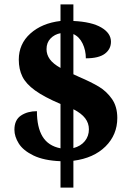

<svg xmlns="http://www.w3.org/2000/svg" viewBox="-20 -780 599 879"><path d="M257 -42Q181 -45 133.5 -68Q86 -91 66 -123Q46 -155 46 -186Q46 -231 76 -251Q106 -271 149 -271Q149 -197 175 -154.5Q201 -112 257 -101V-304Q182 -336 140.5 -366Q99 -396 82.5 -429.5Q66 -463 66 -507Q66 -579 119 -626.5Q172 -674 257 -684V-760H316V-684Q400 -680 444 -654Q488 -628 488 -589Q488 -555 460 -534Q432 -513 373 -513Q373 -550 358 -581Q343 -612 316 -624V-440L342 -428Q398 -404 433 -383Q468 -362 492.5 -327Q517 -292 517 -240Q517 -163 463 -109.5Q409 -56 316 -44V79H257ZM257 -628Q230 -623 211.5 -604Q193 -585 193 -555Q193 -530 208 -509Q223 -488 257 -469ZM387 -188Q387 -216 370 -238.5Q353 -261 316 -280V-102Q350 -111 368.5 -134Q387 -157 387 -188Z"/></svg>

Font: Noto Serif ExtraBold
Style: Regular
Weight: 800
Designer: Monotype Design Team
Foundry: Monotype Imaging Inc.
Version: Version 1.001